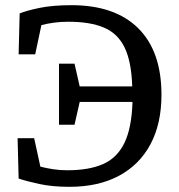

<svg xmlns="http://www.w3.org/2000/svg" viewBox="-20 -706 692 742"><path d="M52 -16 48 -172H112L136 -62Q159 -56 185.5 -52Q212 -48 240 -48Q324 -48 378.5 -72Q433 -96 461 -154Q489 -212 492 -312H288L268 -224H208V-460H268L288 -372H491Q488 -468 461.5 -522.5Q435 -577 381.5 -599.5Q328 -622 244 -622Q215 -622 189 -618.5Q163 -615 140 -609L116 -496H52L56 -654Q82 -665 133 -675.5Q184 -686 256 -686Q424 -686 514 -597Q604 -508 604 -340Q604 -228 561.5 -148.5Q519 -69 439.5 -26.5Q360 16 248 16Q182 16 131.5 5Q81 -6 52 -16Z"/></svg>

Font: Source Serif 4 Caption
Style: Regular
Weight: 400
Designer: Frank Grießhammer
Foundry: Adobe Systems Incorporated
Version: Version 4.004;hotconv 1.0.117;makeotfexe 2.5.65602